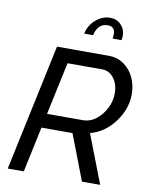

<svg xmlns="http://www.w3.org/2000/svg" viewBox="-98 -989 829 1060"><g transform="rotate(10 316.5 -459.0)"><path d="M433.1 -918Q470.7 -918 494.4 -892.8Q518.1 -867.7 518.1 -831.1Q518.1 -818.8 515.1 -807.1H465.8Q467.8 -824.7 467.8 -832Q467.8 -875 426.8 -875Q371.6 -875 356 -807.1H306.2Q315.9 -854 352.5 -886Q389.2 -918 433.1 -918ZM20 0 170.9 -710H460.9Q510.3 -710 547.9 -682.9Q585.4 -655.8 604.2 -613.3Q623 -570.8 623 -522Q623 -438.5 567.6 -365.2Q512.2 -292 433.1 -272L538.1 0H436L337.9 -254.9H164.1L109.9 0ZM381.8 -335Q440.4 -335 485.1 -390.1Q529.8 -445.3 529.8 -512.2Q529.8 -561.5 504.2 -595.7Q478.5 -629.9 439 -629.9H244.1L181.2 -335Z"/></g></svg>

Font: Rawline Medium
Style: Italic
Weight: 500
Italic angle: -12°
Designer: Matt McInerney, Pablo Impallari, Rodrigo Fuenzalida
Foundry: Matt McInerney, Pablo Impallari, Rodrigo Fuenzalida
Version: Version 4.020;PS 004.020;hotconv 1.0.88;makeotf.lib2.5.64775